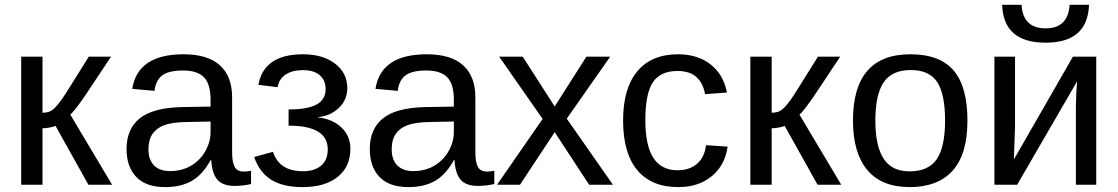

<svg xmlns="http://www.w3.org/2000/svg" viewBox="-20 -762 4611 792"><path d="M67.4 -528.3H155.3V-296.9Q169.9 -296.9 181.6 -300.8Q193.4 -304.7 206.1 -317.1Q218.8 -329.6 234.9 -352.1Q251 -374.5 346.2 -528.3H438L332.5 -369.6Q287.1 -303.2 270 -289.1L442.4 0H344.7L209 -242.7Q199.7 -238.8 183.8 -235.8Q168 -232.9 155.3 -232.9V0H67.4Z M661.6 9.8Q582 9.8 542 -32.2Q502 -74.2 502 -147.5Q502 -229.5 555.9 -273.4Q609.9 -317.4 730 -320.3L848.6 -322.3V-351.1Q848.6 -415.5 821.3 -443.4Q793.9 -471.2 735.4 -471.2Q676.3 -471.2 649.4 -451.2Q622.6 -431.2 617.2 -387.2L525.4 -395.5Q547.9 -538.1 737.3 -538.1Q836.9 -538.1 887.2 -492.4Q937.5 -446.8 937.5 -360.4V-132.8Q937.5 -93.8 947.8 -74Q958 -54.2 986.8 -54.2Q999.5 -54.2 1015.6 -57.6V-2.9Q982.4 4.9 947.8 4.9Q898.9 4.9 876.7 -20.8Q854.5 -46.4 851.6 -101.1H848.6Q814.9 -40.5 770.3 -15.4Q725.6 9.8 661.6 9.8ZM681.6 -56.2Q730 -56.2 767.6 -78.1Q805.2 -100.1 826.9 -138.4Q848.6 -176.8 848.6 -217.3V-260.7L752.4 -258.8Q690.4 -257.8 658.4 -246.1Q626.5 -234.4 609.4 -210Q592.3 -185.5 592.3 -146Q592.3 -103 615.5 -79.6Q638.7 -56.2 681.6 -56.2Z M1228 9.8Q1146.5 9.8 1098.4 -20.8Q1050.3 -51.3 1028.3 -114.3L1106 -135.7Q1131.8 -55.7 1230 -55.7Q1276.9 -55.7 1304.4 -78.6Q1332 -101.6 1332 -146Q1332 -243.7 1170.4 -243.7V-310.5Q1249 -310.5 1286.1 -331.1Q1323.2 -351.6 1323.2 -394.5Q1323.2 -430.7 1299.1 -451.7Q1274.9 -472.7 1229.5 -472.7Q1186 -472.7 1158.4 -454.6Q1130.9 -436.5 1125 -402.3L1045.9 -412.1Q1068.4 -538.1 1230 -538.1Q1312 -538.1 1362.3 -499.3Q1412.6 -460.4 1412.6 -398.9Q1412.6 -349.6 1377.2 -316.4Q1341.8 -283.2 1291.5 -278.8V-277.8Q1350.6 -271.5 1387.9 -236.6Q1425.3 -201.7 1425.3 -148.4Q1425.3 -74.2 1372.8 -32.2Q1320.3 9.8 1228 9.8Z M1665 9.8Q1585.4 9.8 1545.4 -32.2Q1505.4 -74.2 1505.4 -147.5Q1505.4 -229.5 1559.3 -273.4Q1613.3 -317.4 1733.4 -320.3L1852.1 -322.3V-351.1Q1852.1 -415.5 1824.7 -443.4Q1797.4 -471.2 1738.8 -471.2Q1679.7 -471.2 1652.8 -451.2Q1626 -431.2 1620.6 -387.2L1528.8 -395.5Q1551.3 -538.1 1740.7 -538.1Q1840.3 -538.1 1890.6 -492.4Q1940.9 -446.8 1940.9 -360.4V-132.8Q1940.9 -93.8 1951.2 -74Q1961.4 -54.2 1990.2 -54.2Q2002.9 -54.2 2019 -57.6V-2.9Q1985.8 4.9 1951.2 4.9Q1902.3 4.9 1880.1 -20.8Q1857.9 -46.4 1855 -101.1H1852.1Q1818.4 -40.5 1773.7 -15.4Q1729 9.8 1665 9.8ZM1685.1 -56.2Q1733.4 -56.2 1771 -78.1Q1808.6 -100.1 1830.3 -138.4Q1852.1 -176.8 1852.1 -217.3V-260.7L1755.9 -258.8Q1693.8 -257.8 1661.9 -246.1Q1629.9 -234.4 1612.8 -210Q1595.7 -185.5 1595.7 -146Q1595.7 -103 1618.9 -79.6Q1642.1 -56.2 1685.1 -56.2Z M2410.2 0 2268.1 -216.8 2125 0H2030.3L2218.3 -271.5L2039.1 -528.3H2136.2L2268.1 -322.8L2398.9 -528.3H2497.1L2317.9 -272.5L2508.3 0Z M2642.1 -266.6Q2642.1 -161.1 2675.3 -110.4Q2708.5 -59.6 2775.4 -59.6Q2822.3 -59.6 2853.8 -85Q2885.3 -110.4 2892.6 -163.1L2981.4 -157.2Q2971.2 -81.1 2916.5 -35.6Q2861.8 9.8 2777.8 9.8Q2667 9.8 2608.6 -60.3Q2550.3 -130.4 2550.3 -264.6Q2550.3 -397.9 2608.9 -468Q2667.5 -538.1 2776.9 -538.1Q2857.9 -538.1 2911.4 -496.1Q2964.8 -454.1 2978.5 -380.4L2888.2 -373.5Q2881.3 -417.5 2853.5 -443.4Q2825.7 -469.2 2774.4 -469.2Q2704.6 -469.2 2673.3 -422.9Q2642.1 -376.5 2642.1 -266.6Z M3075.2 -528.3H3163.1V-296.9Q3177.7 -296.9 3189.5 -300.8Q3201.2 -304.7 3213.9 -317.1Q3226.6 -329.6 3242.7 -352.1Q3258.8 -374.5 3354 -528.3H3445.8L3340.3 -369.6Q3294.9 -303.2 3277.8 -289.1L3450.2 0H3352.5L3216.8 -242.7Q3207.5 -238.8 3191.7 -235.8Q3175.8 -232.9 3163.1 -232.9V0H3075.2Z M3970.7 -264.6Q3970.7 -126 3909.7 -58.1Q3848.6 9.8 3732.4 9.8Q3616.7 9.8 3557.6 -60.8Q3498.5 -131.3 3498.5 -264.6Q3498.5 -538.1 3735.4 -538.1Q3856.4 -538.1 3913.6 -471.4Q3970.7 -404.8 3970.7 -264.6ZM3878.4 -264.6Q3878.4 -374 3845.9 -423.6Q3813.5 -473.1 3736.8 -473.1Q3659.7 -473.1 3625.2 -422.6Q3590.8 -372.1 3590.8 -264.6Q3590.8 -160.2 3624.8 -107.7Q3658.7 -55.2 3731.4 -55.2Q3810.5 -55.2 3844.5 -106Q3878.4 -156.7 3878.4 -264.6Z M4167 -528.3V-239.3L4162.1 -104L4405.8 -528.3H4502V0H4418V-322.3Q4418 -339.8 4419.7 -375.5Q4421.4 -411.1 4422.9 -426.3L4175.8 0H4082V-528.3ZM4293 -585.9Q4119.1 -585.9 4113.8 -742.2H4193.8Q4199.7 -645 4293 -645Q4386.2 -645 4392.1 -742.2H4472.2Q4466.8 -585.9 4293 -585.9Z"/></svg>

Font: Arial
Style: Regular
Weight: 400
Designer: Steve Matteson
Foundry: Ascender Corporation
Version: Version 2.00.3